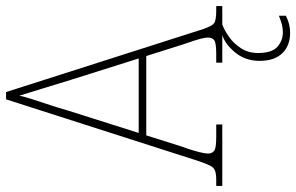

<svg xmlns="http://www.w3.org/2000/svg" viewBox="-195 -562 978 634"><g transform="rotate(-90 294.0 -245.0)"><path d="M-3 0V-20H16Q37 -20 47.5 -24Q58 -28 64.5 -41Q71 -54 80 -81L283 -714H307L515 -63Q525 -34 534.5 -27Q544 -20 575 -20H591V0H404V-20H433Q469 -20 478 -26.5Q487 -33 487 -48Q487 -57 482.5 -73.5Q478 -90 472 -107Q466 -124 463 -134L426 -251H164L129 -140Q125 -129 119 -111Q113 -93 108.5 -75Q104 -57 104 -47Q104 -33 113.5 -26.5Q123 -20 158 -20H200V0ZM172 -276H418L347 -501Q333 -547 318.5 -594Q304 -641 295 -670Q292 -654 283 -626.5Q274 -599 264 -568.5Q254 -538 247 -513ZM503 224Q460 224 435 198Q410 172 410 123Q410 77 437 43.5Q464 10 495 0H530Q511 7 489 22.5Q467 38 451.5 62Q436 86 436 118Q436 164 456.5 182Q477 200 504 200Q518 200 529.5 197Q541 194 559 187V210Q545 217 531.5 220.5Q518 224 503 224Z"/></g></svg>

Font: Noto Serif Tamil SemiCondensed Thin
Style: Italic
Weight: 100
Width: 4
Italic angle: -12°
Designer: Indian Type Foundry, Tom Grace, and the Monotype Design Team
Foundry: Monotype Imaging Inc.
Version: Version 2.003; ttfautohint (v1.8.4.7-5d5b)